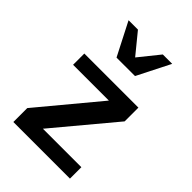

<svg xmlns="http://www.w3.org/2000/svg" viewBox="-203 -763 848 848"><g transform="rotate(45 220.5 -339.0)"><path d="M43.9 0V-86.9L275.4 -365.2H51.8V-435.5H389.6V-349.6L157.2 -71.3H397.5V0ZM165 -523.4 85.9 -677.7H144.5L222.7 -582L299.8 -677.7H358.4L280.3 -523.4Z"/></g></svg>

Font: Padauk
Style: Bold
Weight: 700
Designer: Debbi Hosken, Becca Hirsbrunner Spalinger
Foundry: SIL International
Version: Version 5.003